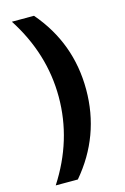

<svg xmlns="http://www.w3.org/2000/svg" viewBox="-137 -906 682 1048"><g transform="rotate(-15 203.5 -382.5)"><path d="M183 -383Q183 -627 42 -845H167Q338 -646 338 -383Q338 -121 167 80H42Q183 -138 183 -383Z"/></g></svg>

Font: BLUETTI 2.0
Style: Bold
Weight: 700
Designer: Stijn de Vries
Foundry: tokotype
Version: Version 2.005;October 31, 2023;FontCreator 14.0.0.2814 64-bi